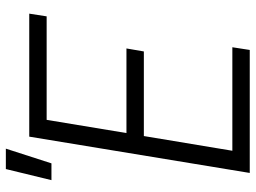

<svg xmlns="http://www.w3.org/2000/svg" viewBox="-126 -726 853 640"><g transform="rotate(-90 300.0 -406.5)"><path d="M43 0 164 -735H574L565 -677H220L176 -411H458L448 -353H166L117 -58H462L453 0ZM19 -661 56 -813H124L75 -661Z"/></g></svg>

Font: Iosevka Light Extended Oblique
Style: Regular
Weight: 300
Width: 7
Italic angle: -9°
Monospace: yes
Designer: Belleve Invis
Foundry: Belleve Invis
Version: Version 32.5.0; ttfautohint (v1.8.4)